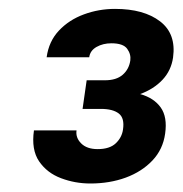

<svg xmlns="http://www.w3.org/2000/svg" viewBox="-20 -737 415 436"><path d="M298.3 -523.4Q329.6 -514.6 345 -492.9Q360.4 -471.2 355 -433.6Q350.1 -397.9 326.2 -372.6Q302.2 -347.2 265.6 -333.7Q229 -320.3 185.1 -320.3Q150.4 -320.3 118.7 -332.3Q86.9 -344.2 68.8 -370.6Q50.8 -397 57.1 -440.9H153.8Q151.4 -424.3 164.3 -411.4Q177.2 -398.4 201.7 -398.4Q229 -398.4 242.9 -411.6Q256.8 -424.8 259.3 -442.9Q263.2 -468.8 249.8 -479.2Q236.3 -489.7 209 -489.7H167.5L176.8 -554.7H218.3Q244.1 -554.7 258.5 -567.1Q272.9 -579.6 275.9 -599.6Q277.8 -613.8 268.8 -626.2Q259.8 -638.7 232.9 -638.7Q213.9 -638.7 199.2 -630.4Q184.6 -622.1 182.6 -606.9H85.9Q90.8 -643.1 113.8 -667.5Q136.7 -691.9 170.4 -704.3Q204.1 -716.8 241.2 -716.8Q306.6 -716.8 343.5 -688.5Q380.4 -660.2 373 -606.4Q368.7 -576.7 348.9 -555.7Q329.1 -534.7 298.3 -523.4Z"/></svg>

Font: Robert Sans ExtraBold
Style: Italic
Weight: 800
Italic angle: -8°
Designer: Christian Robertson (extended by Adam Twardoch)
Foundry: Google
Version: Version 12.135;April 2, 2019;FontCreator 11.5.0.2425 64-bit;